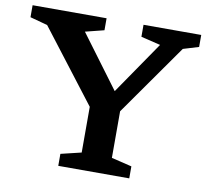

<svg xmlns="http://www.w3.org/2000/svg" viewBox="-78 -795 965 883"><g transform="rotate(10 404.0 -353.5)"><path d="M86 -629 4.5 -651V-707H350V-651L262.5 -629L445 -383.5L613.5 -629L522.5 -651V-707H792V-651L719.5 -629L485.5 -296.5V-79L580.5 -56V0H249V-56L344.5 -79V-292.5Z"/></g></svg>

Font: Newsreader 6pt Medium
Style: Regular
Weight: 500
Designer: Hugues Gentile
Foundry: Production Type
Version: Version 1.003; ttfautohint (v1.8.3)